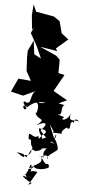

<svg xmlns="http://www.w3.org/2000/svg" viewBox="-139 -925 652 1359"><g transform="rotate(5 186.5 -245.5)"><path d="M263 0C233 16 318 3 326 16C297 -3 368 -53 358 -29C391 -22 361 -77 393 -80C407 -47 388 -128 436 -86C399 -99 356 -69 372 -138C353 -76 290 -83 328 -107C237 -144 245 -86 282 -121C324 -121 290 -181 324 -192L280 -202L338 -228L237 -286L304 -405L260 -415L261 -510L234 -536L115 -589L238 -569L227 -587L309 -658L259 -697L236 -782L193 -811L65 -834L43 -884L37 -807L47 -706L58 -720L41 -680L91 -590L128 -506L78 -533L66 -629L30 -554L29 -510L34 -410L71 -343L-19 -351L-63 -255L25 -234L115 -276C67 -254 98 -160 39 -194C11 -184 81 -142 45 -139C51 -127 7 -174 55 -162C55 -128 85 -215 189 -197C113 -180 148 -217 119 -195C160 -184 121 -83 122 -123C143 -61 211 -96 138 -33C217 -79 214 -37 169 -2C213 57 224 51 281 90C232 65 217 91 269 68C296 1 277 13 271 51L230 -49ZM156 40C123 76 80 -15 91 67C89 83 131 14 89 70C125 65 96 95 123 126C109 198 102 161 85 199C57 177 81 179 15 168C107 234 42 168 95 186C104 172 112 120 143 150C210 140 166 122 225 124C177 165 231 216 193 178C194 235 207 212 113 275C114 239 137 244 125 267C135 283 118 331 80 322C116 319 112 279 173 296L115 393L139 378C52 335 53 306 136 362C58 324 109 307 108 283C97 274 146 289 147 241C125 287 227 279 252 254C238 200 242 270 200 201C178 169 169 193 187 185C222 168 243 169 236 199C215 172 314 135 302 116C283 34 254 26 186 59C182 31 157 24 158 -14C196 -9 235 1 183 34L163 61Z"/></g></svg>

Font: Hussar Lance
Style: Regular
Weight: 700
Foundry: Cannot Into Space Fonts, PlusOne Fonts
Version: Version 2.27